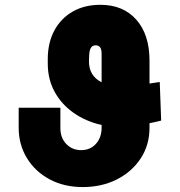

<svg xmlns="http://www.w3.org/2000/svg" viewBox="-20 -757 736 787"><path d="M634.8 -420.9 640.6 -262.7Q627 -259.3 615 -256.6Q603 -253.9 592.8 -252V-233.4Q592.8 -162.1 556.4 -107.2Q520 -52.2 458.3 -21.2Q396.5 9.8 319.3 9.8Q242.2 9.8 182.9 -22.2Q123.5 -54.2 90.1 -109.4Q56.6 -164.6 56.6 -233.4V-315.4H227.5V-233.4Q227.1 -192.4 251.5 -167Q275.9 -141.6 312.5 -141.6Q350.1 -141.6 373.3 -167.5Q396.5 -193.4 396.5 -233.4V-244.6Q330.6 -259.8 281 -294.9Q231.4 -330.1 203.6 -381.3Q175.8 -432.6 175.8 -496.1V-516.6Q176.3 -583 203.1 -632.6Q230 -682.1 278.3 -709.7Q326.7 -737.3 391.6 -737.3Q484.9 -737.3 538.8 -676.3Q592.8 -615.2 592.8 -508.8V-414.6Q602.1 -416 612.3 -417.5Q622.6 -418.9 634.8 -420.9ZM396.5 -419.9V-537.1Q396.5 -571.3 372.1 -571.3Q347.2 -571.3 345.7 -532.2L344.7 -508.8Q343.3 -446.3 396.5 -419.9Z"/></svg>

Font: Inter Black
Style: Regular
Weight: 900
Designer: Rasmus Andersson
Foundry: rsms
Version: Version 4.000;git-a52131595